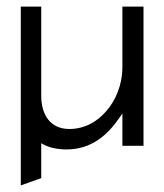

<svg xmlns="http://www.w3.org/2000/svg" viewBox="-20 -442 496 582"><path d="M43 120 105 98V-8L112 -4C131 6 155 11 182 11C258 11 307 -34 342 -85L351 -98V0H415V-422H351V-240C351 -183 330 -137 302 -105C277 -76 240 -51 190 -51C132 -51 105 -95 105 -151V-422H43Z"/></svg>

Font: Charger Sport
Style: Lit
Weight: 300
Designer: Jasper
Foundry: Cannot Into Space Fonts
Version: Version 1.1